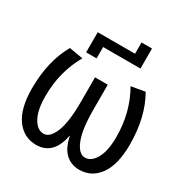

<svg xmlns="http://www.w3.org/2000/svg" viewBox="-228 -1230 1381 1428"><g transform="rotate(30 462.0 -516.0)"><path d="M42 -339.8Q42 -575.2 136.7 -740.2L254.9 -719.7Q157.2 -549.8 157.2 -339.8Q157.2 -219.7 193.8 -154.8Q230.5 -89.8 284.2 -89.8Q337.9 -89.8 372.6 -175.3Q407.2 -260.7 407.2 -432.6V-644.5H516.6V-432.6Q516.6 -260.7 551.3 -175.3Q585.9 -89.8 639.6 -89.8Q693.4 -89.8 730 -154.8Q766.6 -219.7 766.6 -339.8Q766.6 -549.8 668.9 -719.7L787.1 -740.2Q881.8 -575.2 881.8 -339.8Q881.8 -168.9 817.9 -79.6Q753.9 9.8 647.5 9.8Q577.1 9.8 528.8 -35.6Q480.5 -81.1 462.9 -174.8H460.9Q425.8 9.8 277.3 9.8Q170.9 9.8 106.4 -79.6Q42 -168.9 42 -339.8ZM256.8 -772.5V-945.3H577.1V-1042H667V-870.1H346.7V-772.5Z"/></g></svg>

Font: GenEi M Gothic v2 Medium
Style: Regular
Weight: 500
Version: Version 2.0